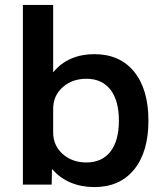

<svg xmlns="http://www.w3.org/2000/svg" viewBox="-20 -750 660 780"><path d="M193 -62H191L190 0H73V-730H196V-458H198Q226 -493 268.5 -511.5Q311 -530 363 -530Q467 -530 525 -458.5Q583 -387 583 -260Q583 -133 525 -61.5Q467 10 363 10Q310 10 266.5 -8.5Q223 -27 193 -62ZM331 -90Q394 -90 428.5 -134Q463 -178 463 -260Q463 -342 428.5 -386Q394 -430 331 -430Q273 -430 234.5 -395.5Q196 -361 196 -308V-212Q196 -159 234.5 -124.5Q273 -90 331 -90Z"/></svg>

Font: Enso SemiBold
Style: Regular
Weight: 600
Designer: Coji Morishita
Foundry: UNDERFOREST DESIGN
Version: Version 1.000